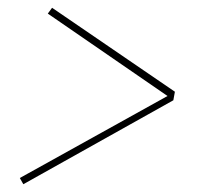

<svg xmlns="http://www.w3.org/2000/svg" viewBox="-20 -587 540 494"><path d="M40 -113 31 -129 411 -340 103 -552 114 -567 430 -351 426 -329Z"/></svg>

Font: Iosevka Curly Thin
Style: Italic
Weight: 100
Italic angle: -9°
Monospace: yes
Designer: Belleve Invis
Foundry: Belleve Invis
Version: Version 22.1.2; ttfautohint (v1.8.4)